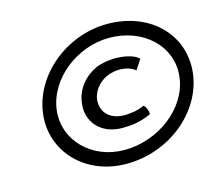

<svg xmlns="http://www.w3.org/2000/svg" viewBox="-94 -760 1002 882"><g transform="rotate(-15 407.0 -319.0)"><path d="M350 -321C351 -328 353 -334 356 -342C370 -379 406 -412 455 -421C495 -429 537 -420 559 -400L590 -447C579 -460 545 -477 489 -479H488C478 -480 466 -479 456 -478C432 -476 409 -471 388 -463C330 -437 286 -386 278 -320C275 -299 276 -280 281 -262C297 -203 353 -154 451 -162H453C506 -164 549 -181 567 -190C567 -206 559 -227 548 -235C533 -228 510 -219 478 -217C394 -206 341 -251 350 -321ZM158 -319C176 -462 322 -577 476 -577C639 -577 760 -462 742 -319C725 -177 576 -61 412 -61C258 -61 141 -177 158 -319ZM93 -319C71 -142 211 3 405 3C610 3 784 -142 806 -319C828 -497 690 -641 484 -641C290 -641 115 -497 93 -319Z"/></g></svg>

Font: Bluebird
Style: LiExtObl
Weight: 300
Designer: Jasper
Foundry: Cannot Into Space Fonts
Version: Version 0.98